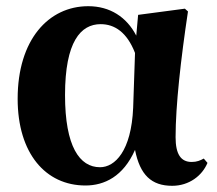

<svg xmlns="http://www.w3.org/2000/svg" viewBox="-20 -583 702 620"><path d="M256 16C317 16 378 -13 416 -99C432 -18 469 17 536 17C591 17 633 -16 650 -57L638 -71C627 -65 616 -60 599 -60C564 -60 547 -85 547 -140C547 -242 564 -393 587 -546L577 -555L426 -535L420 -468C389 -528 335 -563 265 -563C137 -563 37 -455 37 -264C37 -88 127 16 256 16ZM416 -412 410 -235C404 -95 351 -43 303 -43C237 -43 190 -110 190 -276C190 -449 241 -505 305 -505C350 -505 390 -479 416 -412Z"/></svg>

Font: GenKiMin2 TW H
Style: Regular
Weight: 900
Version: Version 2.100;PS 2.1;hotconv 16.6.51;makeotf.lib2.5.65220 DE